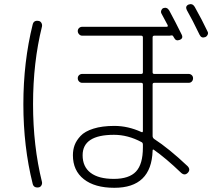

<svg xmlns="http://www.w3.org/2000/svg" viewBox="-20 -853 1040 927"><path d="M530.3 -202.1Q378.9 -202.1 378.9 -103.5Q378.9 -47.9 417.5 -18.6Q456.1 10.7 529.3 10.7Q603.5 10.7 636.7 -24.9Q669.9 -60.5 669.9 -140.6V-154.3Q669.9 -164.1 663.1 -167Q597.7 -202.1 530.3 -202.1ZM532.2 53.7Q437.5 53.7 384.8 12.2Q332 -29.3 332 -103.5Q332 -129.9 340.3 -152.3Q348.6 -174.8 369.1 -196.8Q389.6 -218.8 431.2 -231.9Q472.7 -245.1 532.2 -245.1Q597.7 -245.1 662.1 -215.8Q669.9 -211.9 669.9 -220.7V-445.3Q669.9 -453.1 662.1 -453.1H377Q368.2 -453.1 361.8 -459.5Q355.5 -465.8 355.5 -475.1Q355.5 -484.4 361.8 -490.2Q368.2 -496.1 377 -496.1H662.1Q669.9 -496.1 669.9 -503.9V-671.9Q669.9 -680.7 662.1 -680.7H377Q368.2 -680.7 361.8 -687.5Q355.5 -694.3 355.5 -703.1Q355.5 -711.9 361.8 -717.8Q368.2 -723.6 377 -723.6H784.2Q793 -723.6 789.1 -732.4Q760.7 -785.2 759.8 -787.1Q755.9 -793.9 758.3 -801.8Q760.7 -809.6 767.6 -813.5Q786.1 -820.3 796.9 -802.7Q827.1 -747.1 857.4 -685.5Q866.2 -667 846.7 -660.2Q829.1 -653.3 820.3 -670.9Q820.3 -671.9 818.4 -674.3Q816.4 -676.8 816.4 -677.7Q813.5 -683.6 804.7 -681.6Q803.7 -681.6 801.8 -681.2Q799.8 -680.7 798.8 -680.7H724.6Q716.8 -680.7 716.8 -671.9V-503.9Q716.8 -496.1 724.6 -496.1H890.6Q899.4 -496.1 905.8 -490.2Q912.1 -484.4 912.1 -475.1Q912.1 -465.8 906.2 -459.5Q900.4 -453.1 890.6 -453.1H724.6Q716.8 -453.1 716.8 -445.3V-196.3Q716.8 -188.5 723.6 -182.6Q795.9 -135.7 885.7 -50.8Q901.4 -34.2 886.7 -18.6Q871.1 -2.9 853.5 -19.5Q781.2 -88.9 722.7 -129.9Q716.8 -133.8 716.8 -125Q710.9 53.7 532.2 53.7ZM970.7 -673.8Q952.1 -667 943.4 -685.5Q908.2 -758.8 881.8 -804.7Q873 -823.2 890.6 -831.1Q909.2 -837.9 919.9 -820.3Q956.1 -755.9 982.4 -700.2Q986.3 -693.4 982.4 -685.1Q978.5 -676.8 970.7 -673.8ZM166 51.8Q142.6 54.7 137.7 34.2Q92.8 -145.5 92.8 -349.6Q92.8 -553.7 137.7 -734.4Q142.6 -755.9 166 -752Q174.8 -751 179.7 -742.7Q184.6 -734.4 182.6 -724.6Q139.6 -551.8 139.6 -350.1Q139.6 -148.4 182.6 25.4Q184.6 34.2 179.7 42.5Q174.8 50.8 166 51.8Z"/></svg>

Font: Rounded Mgen+ 1mn light
Style: Regular
Weight: 200
Designer: [Source Han Sans]
Ryoko NISHIZUKA  (kana & ideographs); Paul D. Hunt (Latin, Greek & Cyrillic); Wenlong ZHANG  (bopomofo
Version: Version 1.059.20150602